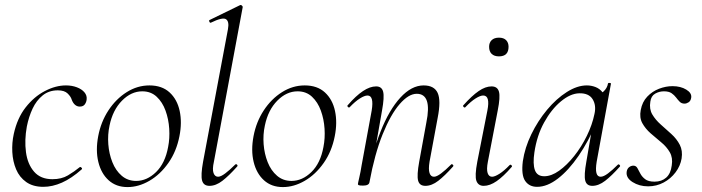

<svg xmlns="http://www.w3.org/2000/svg" viewBox="-20 -746 2852 780"><path d="M156 13Q114 13 86.5 -6.5Q59 -26 45.5 -58Q32 -90 30 -128Q28 -166 36 -202Q50 -266 84 -309.5Q118 -353 162 -376Q206 -399 248 -399Q272 -399 292 -391.5Q312 -384 323 -371Q334 -358 332 -342Q331 -331 324.5 -322Q318 -313 304 -313Q293 -313 284.5 -320.5Q276 -328 271 -342Q268 -353 255 -366Q242 -379 215 -379Q179 -379 153.5 -358.5Q128 -338 112.5 -305Q97 -272 89 -232Q79 -177 85.5 -128Q92 -79 118.5 -48.5Q145 -18 193 -18Q230 -18 256 -33.5Q282 -49 304 -67Q307 -69 311 -65Q315 -61 312 -58Q270 -21 231.5 -4Q193 13 156 13Z M498 14Q452 14 421.5 -13.5Q391 -41 379.5 -88Q368 -135 379 -193Q390 -251 420.5 -297.5Q451 -344 494.5 -371.5Q538 -399 587 -399Q638 -399 669 -370.5Q700 -342 710 -295Q720 -248 709 -193Q697 -131 664 -84Q631 -37 587 -11.5Q543 14 498 14ZM533 -11Q577 -11 614 -47Q651 -83 663 -149Q670 -184 667.5 -223Q665 -262 652.5 -296.5Q640 -331 616.5 -353Q593 -375 558 -375Q513 -375 475.5 -337Q438 -299 425 -236Q417 -199 420 -160Q423 -121 436.5 -87Q450 -53 474.5 -32Q499 -11 533 -11Z M831 9Q807 9 801 -12.5Q795 -34 805 -89L906 -627Q912 -659 898 -668Q884 -677 837 -654Q833 -652 830.5 -658Q828 -664 832 -665L955 -725Q959 -727 963 -723Q967 -719 966 -717L849 -89Q842 -58 847.5 -43Q853 -28 866 -28Q877 -28 895 -41.5Q913 -55 935 -77Q939 -81 943 -77Q947 -73 943 -69Q910 -32 883.5 -11.5Q857 9 831 9Z M1129 14Q1083 14 1052.5 -13.5Q1022 -41 1010.5 -88Q999 -135 1010 -193Q1021 -251 1051.5 -297.5Q1082 -344 1125.5 -371.5Q1169 -399 1218 -399Q1269 -399 1300 -370.5Q1331 -342 1341 -295Q1351 -248 1340 -193Q1328 -131 1295 -84Q1262 -37 1218 -11.5Q1174 14 1129 14ZM1164 -11Q1208 -11 1245 -47Q1282 -83 1294 -149Q1301 -184 1298.5 -223Q1296 -262 1283.5 -296.5Q1271 -331 1247.5 -353Q1224 -375 1189 -375Q1144 -375 1106.5 -337Q1069 -299 1056 -236Q1048 -199 1051 -160Q1054 -121 1067.5 -87Q1081 -53 1105.5 -32Q1130 -11 1164 -11Z M1708 9Q1684 9 1678.5 -12.5Q1673 -34 1683 -89L1712 -248Q1736 -365 1673 -365Q1640 -365 1603.5 -323Q1567 -281 1534.5 -200.5Q1502 -120 1481 -6L1470 -7Q1491 -123 1526 -211.5Q1561 -300 1606.5 -349.5Q1652 -399 1701 -399Q1744 -399 1758 -368.5Q1772 -338 1758 -267L1725 -89Q1720 -58 1725 -43Q1730 -28 1743 -28Q1754 -28 1772 -41.5Q1790 -55 1812 -77Q1815 -81 1819.5 -77Q1824 -73 1820 -69Q1787 -32 1760.5 -11.5Q1734 9 1708 9ZM1455 8Q1442 8 1438 6.5Q1434 5 1434 2Q1434 -1 1439.5 -24.5Q1445 -48 1449 -74L1490 -297Q1500 -358 1473 -358Q1461 -358 1442 -346Q1423 -334 1401 -311Q1398 -307 1393.5 -311.5Q1389 -316 1393 -319Q1426 -357 1454.5 -376Q1483 -395 1508 -395Q1531 -395 1536.5 -373.5Q1542 -352 1532 -297L1481 -6Q1479 8 1455 8Z M1945 9Q1923 9 1915.5 -11Q1908 -31 1919 -89L1960 -297Q1972 -358 1943 -358Q1931 -358 1912 -346Q1893 -334 1871 -311Q1868 -307 1863.5 -311.5Q1859 -316 1863 -319Q1897 -357 1924.5 -376Q1952 -395 1977 -395Q2001 -395 2007 -373.5Q2013 -352 2002 -297L1962 -89Q1956 -58 1961 -43Q1966 -28 1979 -28Q1990 -28 2009 -40Q2028 -52 2050 -75Q2054 -79 2058 -74.5Q2062 -70 2058 -67Q2025 -29 1997.5 -10Q1970 9 1945 9ZM2007 -517Q1988 -517 1977.5 -527Q1967 -537 1967 -556Q1967 -573 1977.5 -583Q1988 -593 2007 -593Q2026 -593 2036 -583Q2046 -573 2046 -556Q2046 -517 2007 -517Z M2162 13Q2130 13 2113.5 -11Q2097 -35 2104 -91Q2112 -146 2138.5 -200.5Q2165 -255 2202.5 -300Q2240 -345 2282.5 -372Q2325 -399 2364 -399Q2382 -399 2399 -392.5Q2416 -386 2428 -371Q2440 -356 2442 -332L2404 -357Q2415 -359 2431 -373.5Q2447 -388 2450 -407Q2452 -410 2457.5 -409Q2463 -408 2462 -406L2404 -89Q2394 -28 2420 -28Q2432 -28 2450 -41.5Q2468 -55 2490 -77Q2493 -80 2497 -76Q2501 -72 2498 -69Q2465 -32 2438.5 -11.5Q2412 9 2386 9Q2363 9 2357.5 -12.5Q2352 -34 2362 -89L2386 -229L2402 -246Q2371 -172 2330.5 -113Q2290 -54 2246.5 -20.5Q2203 13 2162 13ZM2191 -30Q2220 -30 2251.5 -52.5Q2283 -75 2312.5 -112Q2342 -149 2364 -194Q2386 -239 2395 -283Q2403 -318 2387.5 -343Q2372 -368 2333 -367Q2297 -366 2258.5 -334Q2220 -302 2190.5 -248.5Q2161 -195 2151 -127Q2144 -80 2153 -55Q2162 -30 2191 -30Z M2613 11Q2577 11 2549.5 -6.5Q2522 -24 2526 -49Q2528 -61 2536 -67Q2544 -73 2553 -73Q2564 -73 2569.5 -63Q2575 -53 2581.5 -40.5Q2588 -28 2601 -18Q2614 -8 2639 -8Q2668 -8 2686.5 -24.5Q2705 -41 2709 -74Q2714 -105 2701 -127.5Q2688 -150 2666 -168Q2644 -186 2623 -204.5Q2602 -223 2589.5 -245.5Q2577 -268 2583 -299Q2589 -332 2609.5 -353.5Q2630 -375 2657.5 -385.5Q2685 -396 2712 -396Q2745 -396 2768 -382Q2791 -368 2788 -349Q2786 -336 2777.5 -330.5Q2769 -325 2761 -325Q2749 -325 2741.5 -332.5Q2734 -340 2726.5 -350Q2719 -360 2708 -367.5Q2697 -375 2677 -375Q2658 -375 2641.5 -365.5Q2625 -356 2622 -333Q2617 -303 2630 -281Q2643 -259 2664.5 -240Q2686 -221 2707.5 -201.5Q2729 -182 2741.5 -158Q2754 -134 2749 -102Q2744 -72 2724.5 -46Q2705 -20 2676 -4.5Q2647 11 2613 11Z"/></svg>

Font: Cormorant Light
Style: Italic
Weight: 300
Italic angle: -10°
Designer: Christian Thalmann (Catharsis Fonts)
Foundry: Catharsis Fonts
Version: Version 4.000